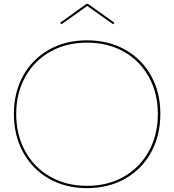

<svg xmlns="http://www.w3.org/2000/svg" viewBox="-20 -968 903 995"><path d="M52 -378Q52 -489 100 -575.5Q148 -662 234 -710.5Q320 -759 431 -759Q542 -759 628.5 -710.5Q715 -662 763 -575.5Q811 -489 811 -378Q811 -266 763 -178.5Q715 -91 628.5 -42Q542 7 431 7Q320 7 234 -42Q148 -91 100 -178.5Q52 -266 52 -378ZM798 -378Q798 -485 751.5 -569Q705 -653 622 -700Q539 -747 431 -747Q323 -747 240 -700Q157 -653 110.5 -569Q64 -485 64 -378Q64 -269 110.5 -184.5Q157 -100 240 -52.5Q323 -5 431 -5Q539 -5 622 -52.5Q705 -100 751.5 -184.5Q798 -269 798 -378ZM573 -850 567 -842 432 -937 298 -842 292 -850 428 -948H436Z"/></svg>

Font: Hepta Slab Thin
Style: Regular
Weight: 250
Designer: Michael LaGattuta
Foundry: Michael LaGattuta
Version: Version 1.100; ttfautohint (v1.8) -l 8 -r 50 -G 200 -x 14 -D